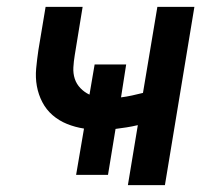

<svg xmlns="http://www.w3.org/2000/svg" viewBox="-20 -540 640 560"><path d="M353 0 382 -175Q365 -171 349 -168.5Q333 -166 317 -164L295 -30H202L225 -165Q199 -169 175.5 -178.5Q152 -188 133.5 -204Q115 -220 103.5 -242Q92 -264 87.5 -289Q83 -314 85.5 -340.5Q88 -367 92 -394L113 -520H221L198 -379Q195 -361 194 -343.5Q193 -326 198 -310.5Q203 -295 214.5 -283Q226 -271 241 -264L256 -352H348L333 -256Q349 -258 365 -261.5Q381 -265 397 -269L439 -520H547L461 0Z"/></svg>

Font: Iosevka SS04 SmBd Ex Obl
Style: Regular
Weight: 600
Width: 7
Italic angle: -9°
Monospace: yes
Designer: Belleve Invis
Foundry: Belleve Invis
Version: Version 19.0.0; ttfautohint (v1.8.4)